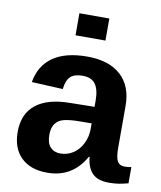

<svg xmlns="http://www.w3.org/2000/svg" viewBox="-83 -791 727 867"><g transform="rotate(10 281.0 -358.0)"><path d="M191.9 9.8Q115.2 9.8 72.3 -32Q29.3 -73.7 29.3 -149.4Q29.3 -231.4 82.8 -274.4Q136.2 -317.4 237.8 -318.4L351.6 -320.3V-347.2Q351.6 -398.9 333.5 -424.1Q315.4 -449.2 274.4 -449.2Q236.3 -449.2 218.5 -431.9Q200.7 -414.6 196.3 -374.5L53.2 -381.3Q66.4 -458.5 123.8 -498.3Q181.2 -538.1 280.3 -538.1Q380.4 -538.1 434.6 -488.8Q488.8 -439.5 488.8 -348.6V-156.2Q488.8 -111.8 498.8 -95Q508.8 -78.1 532.2 -78.1Q547.9 -78.1 562.5 -81.1V-6.8Q550.3 -3.9 540.5 -1.5Q530.8 1 521 2.4Q511.2 3.9 500.2 4.9Q489.3 5.9 474.6 5.9Q422.9 5.9 398.2 -19.5Q373.5 -44.9 368.7 -94.2H365.7Q308.1 9.8 191.9 9.8ZM351.6 -244.6 281.2 -243.7Q233.4 -241.7 213.4 -233.2Q193.4 -224.6 182.9 -207Q172.4 -189.5 172.4 -160.2Q172.4 -122.6 189.7 -104.2Q207 -85.9 235.8 -85.9Q268.1 -85.9 294.7 -103.5Q321.3 -121.1 336.4 -152.1Q351.6 -183.1 351.6 -217.8ZM210.9 -623.5V-724.6H348.1V-623.5Z"/></g></svg>

Font: Arial
Style: Bold
Weight: 700
Designer: Steve Matteson
Foundry: Ascender Corporation
Version: Version 2.00.3